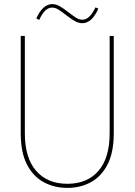

<svg xmlns="http://www.w3.org/2000/svg" viewBox="-20 -903 655 935"><path d="M308 12Q244 12 192.5 -16Q141 -44 111 -102.5Q81 -161 81 -254V-728H101V-254Q101 -134 156 -71Q211 -8 308 -8Q405 -8 459.5 -71Q514 -134 514 -254V-728H534V-254Q534 -161 504 -102.5Q474 -44 423 -16Q372 12 308 12ZM445 -867 459 -861Q443 -825 423.5 -807.5Q404 -790 381 -790Q362 -790 342.5 -801.5Q323 -813 304 -828Q285 -843 267.5 -854.5Q250 -866 234 -866Q216 -866 200.5 -851.5Q185 -837 171 -806L157 -813Q172 -848 192 -865.5Q212 -883 234 -883Q254 -883 273 -871.5Q292 -860 311 -845Q330 -830 347.5 -818.5Q365 -807 381 -807Q399 -807 414.5 -821.5Q430 -836 445 -867Z"/></svg>

Font: Murecho Thin
Style: Regular
Weight: 100
Designer: Neil Summerour
Foundry: Positype
Version: Version 1.010